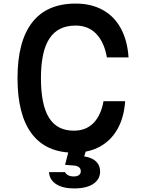

<svg xmlns="http://www.w3.org/2000/svg" viewBox="-20 -837 790 1074"><path d="M393 17Q238 17 158 -88.5Q78 -194 78 -400Q78 -606 160 -711.5Q242 -817 403 -817Q490 -817 554.5 -781.5Q619 -746 656 -678Q693 -610 699 -516H578Q563 -601 518.5 -647.5Q474 -694 403 -694Q304 -694 256.5 -621.5Q209 -549 209 -400Q209 -251 254 -178.5Q299 -106 393 -106Q461 -106 503 -149Q545 -192 559 -271H680Q674 -181 638 -116.5Q602 -52 540 -17.5Q478 17 393 17ZM371 -20H469L451 38Q494 44 517 66Q540 88 540 122Q540 166 502 191.5Q464 217 395 217Q331 217 294 193Q257 169 254 126H344Q349 137 361.5 143.5Q374 150 393 150Q412 150 422 142Q432 134 432 121Q432 107 422 98.5Q412 90 394 89L344 85Z"/></svg>

Font: Martian Mono SemiExpanded Medium
Style: Regular
Weight: 500
Width: 6
Designer: Roman Shamin
Foundry: Evil Martians
Version: Version 1.000